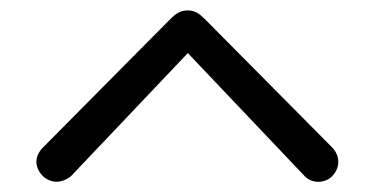

<svg xmlns="http://www.w3.org/2000/svg" viewBox="-20 -579 720 369"><path d="M341 -559C357 -559 366 -550 377 -539L618 -296C634 -280 634 -257 619 -241C606 -227 581 -225 566 -240L341 -477L116 -240C90 -220 68 -234 61 -242C45 -260 47 -280 63 -296L304 -539C315 -550 324 -559 341 -559Z"/></svg>

Font: SN Pro Book
Style: Regular
Weight: 350
Designer: Tobias Whetton
Foundry: Supernotes
Version: Version 1.003;Glyphs 3.3 (3324)